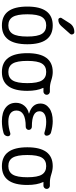

<svg xmlns="http://www.w3.org/2000/svg" viewBox="595 -1395 810 2040"><g transform="rotate(90 1000.0 -375.0)"><path d="M339.4 -415.5Q310.5 -460.9 250 -460.9Q189.5 -460.9 160.6 -415.5Q131.8 -370.1 131.8 -260.3Q131.8 -150.4 160.6 -104.5Q189.5 -58.6 250 -58.6Q310.5 -58.6 339.4 -104.5Q368.2 -150.4 368.2 -260.3Q368.2 -370.1 339.4 -415.5ZM450.2 -260.3Q450.2 9.8 250 9.8Q49.8 9.8 49.8 -260.3Q49.8 -530.3 250 -530.3Q450.2 -530.3 450.2 -260.3ZM226.6 -710Q258.8 -759.8 320.3 -759.8Q336.9 -759.8 343.8 -743.7Q350.6 -727.5 339.8 -714.8L255.9 -620.1Q228.5 -589.8 190.4 -589.8Q177.7 -589.8 171.4 -602.1Q165 -614.3 171.9 -624Z M834.5 -415.5Q805.7 -460.9 744.6 -460.9Q683.6 -460.9 655.3 -415.5Q627 -370.1 627 -260.3Q627 -150.4 655.3 -104.5Q683.6 -58.6 744.6 -58.6Q805.7 -58.6 834.5 -104.5Q863.3 -150.4 863.3 -260.3Q863.3 -370.1 834.5 -415.5ZM745.1 -530.3Q785.2 -530.3 831.5 -515.1Q877.9 -500 917 -500H953.1Q966.8 -500 977.1 -490.2Q987.3 -480.5 987.3 -466.3Q987.3 -452.1 977.1 -441.9Q966.8 -431.6 953.1 -431.6H915Q914.1 -431.6 914.1 -430.7V-428.7Q945.3 -363.3 945.3 -259.8Q945.3 9.8 745.1 9.8Q544.9 9.8 544.9 -260.3Q544.9 -530.3 745.1 -530.3Z M1185.5 -276.4Q1186.5 -276.4 1186.5 -278.3Q1186.5 -279.3 1185.5 -279.3Q1079.1 -311.5 1080.1 -400.4Q1080.1 -457 1129.9 -493.7Q1179.7 -530.3 1267.6 -530.3Q1323.2 -530.3 1388.7 -511.7Q1403.3 -507.8 1412.6 -494.6Q1421.9 -481.4 1421.9 -464.8Q1421.9 -452.1 1411.6 -445.3Q1401.4 -438.5 1388.7 -442.4Q1331.1 -460.9 1275.4 -460.9Q1218.8 -460.9 1190.4 -441.9Q1162.1 -422.9 1162.1 -389.6Q1162.1 -308.6 1324.2 -308.6H1327.1Q1339.8 -308.6 1350.1 -299.3Q1360.4 -290 1360.4 -275.9Q1360.4 -261.7 1350.1 -252.4Q1339.8 -243.2 1327.1 -243.2H1324.2Q1154.3 -243.2 1154.3 -144.5Q1154.3 -103.5 1184.1 -81.1Q1213.9 -58.6 1272.5 -58.6Q1332 -58.6 1394.5 -79.1Q1406.2 -83 1417 -75.7Q1427.7 -68.4 1427.7 -54.7Q1427.7 -39.1 1418.5 -25.4Q1409.2 -11.7 1393.6 -7.8Q1332 9.8 1267.6 9.8Q1174.8 9.8 1123.5 -30.3Q1072.3 -70.3 1072.3 -139.6Q1072.3 -190.4 1103 -228Q1133.8 -265.6 1185.5 -276.4Z M1834.5 -415.5Q1805.7 -460.9 1744.6 -460.9Q1683.6 -460.9 1655.3 -415.5Q1627 -370.1 1627 -260.3Q1627 -150.4 1655.3 -104.5Q1683.6 -58.6 1744.6 -58.6Q1805.7 -58.6 1834.5 -104.5Q1863.3 -150.4 1863.3 -260.3Q1863.3 -370.1 1834.5 -415.5ZM1745.1 -530.3Q1785.2 -530.3 1831.5 -515.1Q1877.9 -500 1917 -500H1953.1Q1966.8 -500 1977.1 -490.2Q1987.3 -480.5 1987.3 -466.3Q1987.3 -452.1 1977.1 -441.9Q1966.8 -431.6 1953.1 -431.6H1915Q1914.1 -431.6 1914.1 -430.7V-428.7Q1945.3 -363.3 1945.3 -259.8Q1945.3 9.8 1745.1 9.8Q1544.9 9.8 1544.9 -260.3Q1544.9 -530.3 1745.1 -530.3Z"/></g></svg>

Font: Rounded-X Mgen+ 1m regular
Style: Regular
Weight: 400
Designer: [Source Han Sans]
Ryoko NISHIZUKA  (kana & ideographs); Paul D. Hunt (Latin, Greek & Cyrillic); Wenlong ZHANG  (bopomofo
Version: Version 1.059.20150602